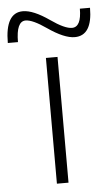

<svg xmlns="http://www.w3.org/2000/svg" viewBox="-80 -756 455 791"><g transform="rotate(-5 147.0 -360.0)"><path d="M154 -674Q211 -634 241 -634Q280 -634 280 -710H322Q322 -595 249 -595Q206 -595 138 -642Q82 -681 53 -681Q14 -681 14 -595H-28Q-28 -720 45 -720Q88 -720 154 -674ZM123 0V-520H171V0Z"/></g></svg>

Font: M PLUS 1p Light
Style: Regular
Weight: 300
Version: Version 1.061